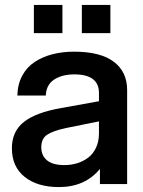

<svg xmlns="http://www.w3.org/2000/svg" viewBox="-20 -740 573 772"><path d="M381.8 0V-61Q322.3 12.2 216.8 12.2Q130.4 12.2 79.1 -28.8Q27.8 -69.8 27.8 -144Q27.8 -211.4 75.9 -249.5Q124 -287.6 224.1 -305.2L377.9 -333V-366.2Q377.9 -440.9 278.8 -440.9Q230 -440.9 198 -420.2Q166 -399.4 164.1 -356H49.8Q50.8 -400.9 69.3 -435.5Q87.9 -470.2 119.6 -491Q151.4 -511.7 191.2 -522Q231 -532.2 277.8 -532.2Q383.8 -532.2 437.5 -491.7Q491.2 -451.2 491.2 -377.9V0ZM116.2 -606.9V-720.2H231V-606.9ZM146 -147.9Q146 -114.3 169.2 -95.2Q192.4 -76.2 238.8 -76.2Q265.6 -76.2 289.8 -83.5Q314 -90.8 334 -105.7Q354 -120.6 366 -145.8Q377.9 -170.9 377.9 -203.1V-252L245.1 -225.1Q192.9 -213.9 169.4 -198.2Q146 -182.6 146 -147.9ZM309.1 -606.9V-720.2H423.8V-606.9Z"/></svg>

Font: Aspekta 550
Style: Regular
Weight: 550
Designer: Ivo Dolenc
Version: Version 2.000